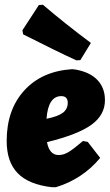

<svg xmlns="http://www.w3.org/2000/svg" viewBox="-20 -774 461 805"><path d="M160 -754Q250 -677 361 -594L317 -522L300 -521Q219 -558 77 -630L74 -647L143 -753ZM400 -112Q326 -23 214 11H198Q101 0 54.5 -47.5Q8 -95 8 -183Q8 -314 82 -395Q156 -476 283 -484L299 -482Q358 -471 389 -438Q420 -405 420 -354Q420 -292 363.5 -251Q307 -210 177 -178Q187 -124 226 -124Q246 -124 266.5 -136Q287 -148 328 -183L348 -179ZM237 -371Q182 -371 175 -276Q224 -286 244 -301.5Q264 -317 264 -343Q264 -371 237 -371Z"/></svg>

Font: Alegreya Sans SC Black
Style: Italic
Weight: 900
Italic angle: -7°
Designer: Juan Pablo del Peral
Foundry: Huerta Tipografica
Version: Version 2.007